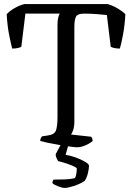

<svg xmlns="http://www.w3.org/2000/svg" viewBox="-20 -725 650 945"><path d="M359 0Q350 0 325 -3.5Q300 -7 270 -12Q240 -17 214 -22.5Q188 -28 178 -31Q178 -39 181 -45Q184 -51 187 -54L214 -58Q247 -62 255 -82Q263 -102 263 -152V-605Q263 -624 266.5 -638Q270 -652 274 -658H105L85 -495Q81 -492 69 -489Q57 -486 40 -486Q34 -508 25 -553Q16 -598 13 -655Q27 -671 52.5 -685.5Q78 -700 101 -705H509Q535 -698 560 -683Q585 -668 597 -655Q594 -600 585.5 -554.5Q577 -509 570 -486Q553 -486 541 -489Q529 -492 525 -495L506 -651Q490 -653 457 -655.5Q424 -658 395 -658Q360 -658 353 -641Q346 -624 346 -594V-128Q346 -103 340.5 -86Q335 -69 329 -63L429 -52Q431 -50 433.5 -44.5Q436 -39 436 -31Q421 -18 399 -9Q377 0 359 0ZM299 200Q286 200 264.5 191.5Q243 183 238 176Q238 170 240 165.5Q242 161 243 159Q276 159 301 158Q326 157 348 152Q354 144 356 128.5Q358 113 358 103Q352 97 335 90Q318 83 299 77Q280 71 266 68Q263 63 258.5 53.5Q254 44 254 34Q263 17 274 -3.5Q285 -24 292 -37H324L303 37Q329 41 355.5 51Q382 61 400 72Q418 83 418 91Q418 107 412 130Q406 153 396 166Q373 181 343 190.5Q313 200 299 200Z"/></svg>

Font: Texturina 72pt
Style: Regular
Weight: 400
Designer: Guillermo Torres Carreño
Foundry: Omnibus-Type
Version: Version 1.002; ttfautohint (v1.8.3)